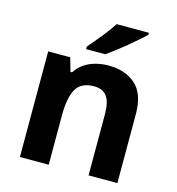

<svg xmlns="http://www.w3.org/2000/svg" viewBox="-112 -862 882 959"><g transform="rotate(15 328.5 -383.0)"><path d="M388 -556Q476 -556 529 -508.5Q582 -461 582 -356V0H433V-319Q433 -378 412 -407.5Q391 -437 345 -437Q277 -437 252 -390.5Q227 -344 227 -257V0H78V-546H192L212 -476H220Q238 -504 264 -521.5Q290 -539 322 -547.5Q354 -556 388 -556ZM540 -756Q526 -742 503 -722Q480 -702 453.5 -680Q427 -658 401.5 -638.5Q376 -619 357 -606H258V-619Q274 -638 295.5 -663.5Q317 -689 338 -716.5Q359 -744 373 -766H540Z"/></g></svg>

Font: Noto Sans Malayalam
Style: Regular
Weight: 400
Designer: Jelle Bosma - Monotype Design Team
Foundry: Monotype Imaging Inc.
Version: Version 2.103